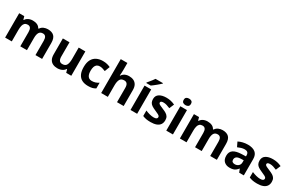

<svg xmlns="http://www.w3.org/2000/svg" viewBox="181 -2241 5639 3727"><g transform="rotate(30 3000.0 -378.0)"><path d="M719 -556Q812 -556 859.5 -508.5Q907 -461 907 -356V0H758V-319Q758 -378 738 -407.5Q718 -437 676 -437Q617 -437 592 -395Q567 -353 567 -274V0H418V-319Q418 -378 398 -407.5Q378 -437 336 -437Q295 -437 271 -416Q247 -395 237 -355Q227 -315 227 -257V0H78V-546H192L212 -476H220Q237 -504 262 -521.5Q287 -539 317.5 -547.5Q348 -556 379 -556Q439 -556 481 -536.5Q523 -517 545 -476H558Q583 -518 627.5 -537Q672 -556 719 -556Z M1561 -546V0H1447L1427 -70H1419Q1402 -42 1375.5 -24.5Q1349 -7 1317 1.5Q1285 10 1251 10Q1193 10 1149 -11Q1105 -32 1081 -76Q1057 -120 1057 -190V-546H1206V-227Q1206 -169 1227 -139Q1248 -109 1294 -109Q1362 -109 1387 -155.5Q1412 -202 1412 -289V-546Z M1939 10Q1858 10 1801 -19.5Q1744 -49 1714 -111Q1684 -173 1684 -270Q1684 -370 1718 -433Q1752 -496 1812.5 -526Q1873 -556 1952 -556Q2008 -556 2049.5 -545Q2091 -534 2122 -519L2078 -404Q2043 -418 2012.5 -427Q1982 -436 1952 -436Q1913 -436 1887 -417.5Q1861 -399 1848.5 -362.5Q1836 -326 1836 -271Q1836 -217 1849.5 -181.5Q1863 -146 1889 -128.5Q1915 -111 1952 -111Q1999 -111 2035 -123.5Q2071 -136 2105 -158V-31Q2071 -9 2033.5 0.5Q1996 10 1939 10Z M2380 -605Q2380 -565 2377.5 -528Q2375 -491 2373 -476H2381Q2399 -504 2423 -521.5Q2447 -539 2476.5 -547.5Q2506 -556 2539 -556Q2598 -556 2642 -535Q2686 -514 2710.5 -470Q2735 -426 2735 -356V0H2586V-319Q2586 -378 2564.5 -407.5Q2543 -437 2498 -437Q2431 -437 2405.5 -390.5Q2380 -344 2380 -257V0H2231V-760H2380Z M3037 0H2888V-546H3037ZM3174 -756Q3160 -742 3137 -722Q3114 -702 3087.5 -680Q3061 -658 3035.5 -638.5Q3010 -619 2991 -606H2892V-619Q2908 -638 2929.5 -663.5Q2951 -689 2972 -716.5Q2993 -744 3007 -766H3174Z M3574 -162Q3574 -107 3548 -68.5Q3522 -30 3470 -10Q3418 10 3341 10Q3284 10 3243 2.5Q3202 -5 3161 -22V-145Q3205 -125 3256 -112Q3307 -99 3346 -99Q3390 -99 3408.5 -112Q3427 -125 3427 -146Q3427 -160 3419.5 -171Q3412 -182 3387 -196Q3362 -210 3309 -232Q3258 -254 3225 -275.5Q3192 -297 3176 -327.5Q3160 -358 3160 -404Q3160 -480 3219 -518Q3278 -556 3376 -556Q3427 -556 3473 -546Q3519 -536 3568 -513L3523 -406Q3483 -423 3447 -434.5Q3411 -446 3374 -446Q3341 -446 3324.5 -437Q3308 -428 3308 -410Q3308 -397 3316.5 -386.5Q3325 -376 3349.5 -364Q3374 -352 3422 -332Q3469 -313 3503 -292.5Q3537 -272 3555.5 -241.5Q3574 -211 3574 -162Z M3839 -546V0H3690V-546ZM3765 -760Q3798 -760 3822 -744.5Q3846 -729 3846 -687Q3846 -646 3822 -630Q3798 -614 3765 -614Q3731 -614 3707.5 -630Q3684 -646 3684 -687Q3684 -729 3707.5 -744.5Q3731 -760 3765 -760Z M4636 -556Q4729 -556 4776.5 -508.5Q4824 -461 4824 -356V0H4675V-319Q4675 -378 4655 -407.5Q4635 -437 4593 -437Q4534 -437 4509 -395Q4484 -353 4484 -274V0H4335V-319Q4335 -378 4315 -407.5Q4295 -437 4253 -437Q4212 -437 4188 -416Q4164 -395 4154 -355Q4144 -315 4144 -257V0H3995V-546H4109L4129 -476H4137Q4154 -504 4179 -521.5Q4204 -539 4234.5 -547.5Q4265 -556 4296 -556Q4356 -556 4398 -536.5Q4440 -517 4462 -476H4475Q4500 -518 4544.5 -537Q4589 -556 4636 -556Z M5201 -557Q5311 -557 5369.5 -509.5Q5428 -462 5428 -364V0H5324L5295 -74H5291Q5268 -45 5243.5 -26Q5219 -7 5187.5 1.5Q5156 10 5110 10Q5037 10 4989 -32.5Q4941 -75 4941 -163Q4941 -250 5002 -291.5Q5063 -333 5185 -337L5280 -340V-364Q5280 -407 5257.5 -427Q5235 -447 5195 -447Q5155 -447 5117 -435.5Q5079 -424 5041 -407L4992 -508Q5036 -531 5089.5 -544Q5143 -557 5201 -557ZM5222 -251Q5150 -249 5122 -225Q5094 -201 5094 -162Q5094 -128 5114 -113.5Q5134 -99 5166 -99Q5214 -99 5247 -127.5Q5280 -156 5280 -208V-253Z M5962 -162Q5962 -107 5936 -68.5Q5910 -30 5858 -10Q5806 10 5729 10Q5672 10 5631 2.5Q5590 -5 5549 -22V-145Q5593 -125 5644 -112Q5695 -99 5734 -99Q5778 -99 5796.5 -112Q5815 -125 5815 -146Q5815 -160 5807.5 -171Q5800 -182 5775 -196Q5750 -210 5697 -232Q5646 -254 5613 -275.5Q5580 -297 5564 -327.5Q5548 -358 5548 -404Q5548 -480 5607 -518Q5666 -556 5764 -556Q5815 -556 5861 -546Q5907 -536 5956 -513L5911 -406Q5871 -423 5835 -434.5Q5799 -446 5762 -446Q5729 -446 5712.5 -437Q5696 -428 5696 -410Q5696 -397 5704.5 -386.5Q5713 -376 5737.5 -364Q5762 -352 5810 -332Q5857 -313 5891 -292.5Q5925 -272 5943.5 -241.5Q5962 -211 5962 -162Z"/></g></svg>

Font: Noto Sans Cham
Style: Bold
Weight: 700
Version: Version 2.002